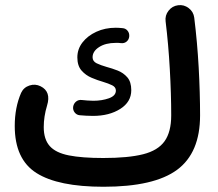

<svg xmlns="http://www.w3.org/2000/svg" viewBox="-20 -669 836 737"><path d="M36.6 -185.5Q36.6 -256.3 61 -312.5Q70.8 -333.5 93 -340.8Q115.2 -348.1 135.7 -337.9Q177.2 -317.4 160.6 -263.7Q147.9 -221.7 147.9 -181.2Q147.9 -134.3 170.9 -108.4Q193.8 -82.5 244.4 -72.5Q294.9 -62.5 376.5 -62.5Q472.2 -62.5 529.3 -76.9Q586.4 -91.3 611.8 -127Q637.2 -162.6 637.2 -226.1Q637.2 -308.1 631.8 -403.6Q626.5 -499 615.7 -586.9Q612.8 -609.9 627 -627.9Q641.1 -646 663.6 -648.9Q686 -651.9 704.3 -637.9Q722.7 -624 725.6 -601.1Q737.3 -506.8 742.7 -409.4Q748 -312 748 -226.1Q748 -82.5 659.9 -17.3Q571.8 47.9 377.4 47.9Q203.1 47.9 119.9 -4.9Q36.6 -57.6 36.6 -185.5ZM476.1 -529.3Q475.1 -517.1 466.1 -509.5Q457 -502 444.8 -503.4Q439.9 -504.4 434.8 -504.4Q429.7 -504.4 424.3 -504.4Q385.3 -504.4 360.4 -488.3Q335.4 -472.2 335.4 -449.2Q335.4 -433.6 351.1 -426Q366.7 -418.5 389.2 -412.1Q409.7 -406.7 431.6 -398.2Q453.6 -389.6 468.8 -372.1Q483.9 -354.5 483.9 -322.8Q483.9 -277.8 441.7 -251Q399.4 -224.1 336.9 -224.1Q322.8 -224.1 310.3 -224.9Q297.9 -225.6 286.6 -226.6Q274.4 -227.5 266.8 -237.1Q259.3 -246.6 260.7 -258.8Q262.7 -271.5 272 -279.1Q281.2 -286.6 293.5 -285.2Q304.2 -284.2 315.4 -283.2Q326.7 -282.2 338.4 -282.2Q371.1 -282.2 397.9 -291.7Q424.8 -301.3 424.8 -321.3Q424.8 -334.5 410.6 -341.6Q396.5 -348.6 375 -355Q354.5 -360.8 331.8 -370.4Q309.1 -379.9 293 -398.2Q276.9 -416.5 276.9 -448.7Q276.9 -480.5 296.6 -506.1Q316.4 -531.7 349.9 -547.1Q383.3 -562.5 424.3 -562.5Q435.1 -562.5 450.2 -561Q462.4 -560.1 469.7 -551Q477.1 -542 476.1 -529.3Z"/></svg>

Font: Mikhak SemiBold
Style: Regular
Weight: 600
Designer: Amin Abedi
Version: Version 3.3